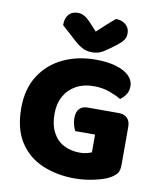

<svg xmlns="http://www.w3.org/2000/svg" viewBox="-94 -931 852 1023"><g transform="rotate(10 332.0 -419.5)"><path d="M614 -303V-97Q614 -66 603 -51Q592 -36 568 -22Q540 -6 486.5 6Q433 18 380 18Q284 18 205.5 -15Q127 -48 81 -119Q35 -190 35 -302Q35 -407 81.5 -479Q128 -551 206.5 -588Q285 -625 382 -625Q445 -625 491.5 -611.5Q538 -598 563 -573.5Q588 -549 588 -516Q588 -491 575 -471.5Q562 -452 545 -441Q520 -456 482 -470Q444 -484 395 -484Q342 -484 301 -461.5Q260 -439 237.5 -398.5Q215 -358 215 -303Q215 -243 236.5 -202.5Q258 -162 296 -142Q334 -122 383 -122Q405 -122 421.5 -126.5Q438 -131 447 -135V-231H340Q334 -242 328.5 -260Q323 -278 323 -298Q323 -334 339.5 -350Q356 -366 382 -366H551Q581 -366 597.5 -349.5Q614 -333 614 -303ZM355 -772Q380 -795 404 -817Q428 -839 450 -857Q482 -857 503 -839Q524 -821 524 -793Q524 -772 514 -756.5Q504 -741 476 -720L448 -699Q419 -677 399 -668.5Q379 -660 355 -660Q325 -660 303 -671.5Q281 -683 261 -701L178 -776Q178 -813 195.5 -833.5Q213 -854 245 -854Q265 -854 282.5 -843.5Q300 -833 328 -802Z"/></g></svg>

Font: Baloo Bhaijaan 2 ExtraBold
Style: Regular
Weight: 800
Designer: Sanskriti Dholi, Noopur Datye and Ek Type
Foundry: Ek Type
Version: Version 1.701